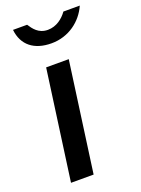

<svg xmlns="http://www.w3.org/2000/svg" viewBox="-142 -805 640 870"><g transform="rotate(-20 178.5 -370.5)"><path d="M118 -530 45 0H154L227 -530ZM278 -741C258 -713 226 -687 184 -687C139 -687 118 -718 103 -741H35C43 -665 96 -624 179 -624C263 -624 328 -675 357 -741Z"/></g></svg>

Font: Cheyenne Sans Medium
Style: Italic
Weight: 500
Italic angle: -8.13011°
Designer: The Public Sans project authors (U.S. Web Design System), Libre Franklin designed by Pablo Impallari and Rodrigo Fuenzal
Foundry: The Cheyenne Sans Project Authors
Version: Version 2.007